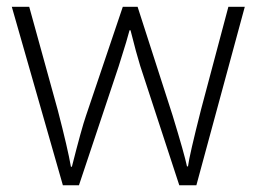

<svg xmlns="http://www.w3.org/2000/svg" viewBox="-20 -551 763 571"><path d="M513.2 0 397 -355Q385.7 -391.1 368.2 -460.9H365.2L355 -424.8L333 -354L214.8 0H167L15.1 -530.8H66.9L151.9 -223.1Q181.6 -108.9 190.9 -55.2H193.8Q222.7 -169.4 235.8 -207L345.2 -530.8H389.2L493.2 -208Q528.3 -93.3 536.1 -56.2H539.1Q543 -87.9 578.1 -226.1L659.2 -530.8H708L564 0Z"/></svg>

Font: JBL Sans
Style: Light
Weight: 300
Version: Version 1.10